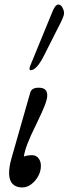

<svg xmlns="http://www.w3.org/2000/svg" viewBox="-20 -811 302 845"><path d="M78 14Q50 14 35 -2Q20 -18 20 -49Q20 -63 22.5 -79Q25 -95 31 -116L113 -403Q116 -414 125 -419.5Q134 -425 150 -425Q170 -425 179 -416.5Q188 -408 188 -391Q188 -376 177.5 -348Q167 -320 140 -265Q115 -215 101.5 -180Q88 -145 85 -122Q99 -128 122 -128Q139 -128 149.5 -114.5Q160 -101 160 -81Q160 -57 148 -35.5Q136 -14 117.5 0Q99 14 78 14ZM115 -502Q113 -502 111.5 -503.5Q110 -505 110 -509Q110 -511 110.5 -513.5Q111 -516 112 -519L208 -753Q222 -791 237 -791Q248 -791 255 -777.5Q262 -764 262 -752Q262 -746 256 -731Q250 -716 233 -684L176 -571Q142 -502 115 -502Z"/></svg>

Font: Junicode VF
Style: Italic
Weight: 400
Italic angle: -11°
Designer: Peter S. Baker
Version: Version 2.209